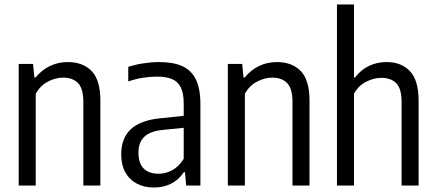

<svg xmlns="http://www.w3.org/2000/svg" viewBox="-20 -828 1948 857"><path d="M63.5 -542.5H127.5L133.5 -482H138.5Q166 -515.5 202.5 -533.2Q239 -551 282.5 -551Q350 -551 389 -510.8Q428 -470.5 428 -379V0H352V-374.5Q352 -432 328.5 -456.8Q305 -481.5 261.5 -481.5Q228 -481.5 194.2 -464Q160.5 -446.5 139.5 -410V0H63.5Z M874.5 -362.5V0H811L805.5 -59.5H800.5Q778 -25.5 743.8 -8.2Q709.5 9 667 9Q623.5 9 590.5 -8.5Q557.5 -26 539.2 -59.2Q521 -92.5 521 -138.5Q521 -211.5 564.5 -251.8Q608 -292 699.5 -300.5L800 -311V-366Q800 -412 786.8 -438.2Q773.5 -464.5 747.5 -475.2Q721.5 -486 679 -486Q650.5 -486 617.2 -480.8Q584 -475.5 552.5 -464.5V-529.5Q581.5 -539.5 619.2 -545.2Q657 -551 690 -551Q753 -551 793.2 -533Q833.5 -515 854 -473.8Q874.5 -432.5 874.5 -362.5ZM800 -119V-257.5L705 -248Q650.5 -242.5 624.2 -217.5Q598 -192.5 598 -147Q598 -99.5 621.2 -76Q644.5 -52.5 688 -52.5Q719 -52.5 748.2 -68Q777.5 -83.5 800 -119Z M997 -542.5H1061L1067 -482H1072Q1099.5 -515.5 1136 -533.2Q1172.5 -551 1216 -551Q1283.5 -551 1322.5 -510.8Q1361.5 -470.5 1361.5 -379V0H1285.5V-374.5Q1285.5 -432 1262 -456.8Q1238.5 -481.5 1195 -481.5Q1161.5 -481.5 1127.8 -464Q1094 -446.5 1073 -410V0H997Z M1484 -808H1560V-482H1564.5Q1591 -516.5 1626.8 -533.8Q1662.5 -551 1706 -551Q1771.5 -551 1810 -510.2Q1848.5 -469.5 1848.5 -377V0H1772.5V-373.5Q1772.5 -432 1749 -456.2Q1725.5 -480.5 1682 -480.5Q1649 -480.5 1614.8 -463.5Q1580.5 -446.5 1560 -410V0H1484Z"/></svg>

Font: Encode Sans Condensed
Style: Regular
Weight: 400
Width: 3
Designer: Multiple Designers
Foundry: Impallari Type
Version: Version 2.000